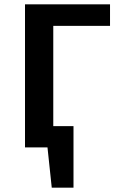

<svg xmlns="http://www.w3.org/2000/svg" viewBox="-20 -678 544 883"><path d="M173 0V-98H318L257 0ZM218 185 188 -98H318V185ZM95 0V-658H225V0ZM155 -559V-658H486V-559Z"/></svg>

Font: Ysabeau
Style: Bold
Weight: 700
Designer: Christian Thalmann (Catharsis Fonts)
Version: Version 2.000;gftools[0.9.27.dev2+g8671c4b]